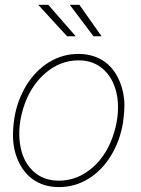

<svg xmlns="http://www.w3.org/2000/svg" viewBox="-20 -760 579 790"><path d="M39.1 -274.4Q51.3 -348.1 88.4 -408.7Q125.5 -469.2 181.2 -503.7Q236.8 -538.1 302.7 -538.1Q356.4 -538.1 397.9 -514.2Q439.5 -490.2 463.9 -443.1Q488.3 -396 491.7 -338.9Q493.2 -305.7 485.8 -253.9Q473.6 -180.2 436.3 -119.1Q398.9 -58.1 343.5 -24.2Q288.1 9.8 222.7 9.8Q168.5 9.8 127.2 -14.4Q85.9 -38.6 61.3 -85.2Q36.6 -131.8 33.7 -189.9Q31.7 -222.7 39.1 -274.4ZM62 -169.9Q71.8 -99.1 114.3 -57.9Q156.7 -16.6 222.2 -16.6Q298.8 -16.6 360.6 -70.3Q422.4 -124 449.7 -215.3Q472.2 -291 462.9 -358.4Q452.1 -429.2 409.9 -470.5Q367.7 -511.7 303.2 -511.7Q226.6 -511.7 164.6 -457.3Q102.5 -402.8 75.2 -313Q52.7 -238.3 62 -169.9ZM291.5 -610.8H255.9L137.2 -740.2H178.7ZM397.9 -610.8H364.7L267.1 -740.2H306.6Z"/></svg>

Font: Roboto Thin
Style: Italic
Weight: 250
Italic angle: -12°
Designer: Google
Version: Version 2.134; 2016